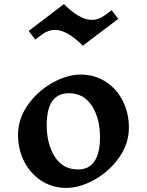

<svg xmlns="http://www.w3.org/2000/svg" viewBox="-20 -907 716 937"><path d="M609 -284Q609 -206 561.5 -138.5Q514 -71 442 -30.5Q370 10 303 10Q236 10 182.5 -24.5Q129 -59 98.5 -118Q68 -177 68 -249Q68 -327 115.5 -394.5Q163 -462 235 -502.5Q307 -543 374 -543Q442 -543 495.5 -508.5Q549 -474 579 -415Q609 -356 609 -284ZM208 -297Q208 -204 247.5 -142Q287 -80 361 -80Q414 -80 441 -120Q468 -160 468 -237Q468 -329 428.5 -390.5Q389 -452 316 -452Q208 -452 208 -297ZM429 -810Q460 -810 488 -830L525 -857L557 -815L384 -684Q308 -761 248 -761Q215 -761 187 -740L152 -714L120 -756L292 -887Q368 -810 429 -810Z"/></svg>

Font: InknutAntiqua
Style: Medium
Weight: 500
Designer: Claus Eggers Srensen
Foundry: Claus Eggers Srensen
Version: Version 1.000; ttfautohint (v1.2) -l 7 -r 28 -G 50 -x 13 -D 